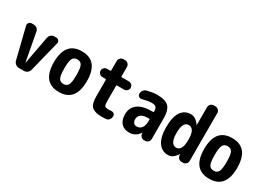

<svg xmlns="http://www.w3.org/2000/svg" viewBox="-16 -1476 3033 2213"><g transform="rotate(30 1500.0 -370.0)"><path d="M411.1 -519.5Q433.6 -519.5 446.8 -502.9Q460 -486.3 454.1 -464.8L351.6 -54.7Q345.7 -30.3 325.7 -15.1Q305.7 0 281.2 0H214.8Q190.4 0 170.4 -15.6Q150.4 -31.2 143.6 -54.7L42 -464.8Q37.1 -486.3 50.8 -502.9Q64.5 -519.5 85 -519.5H113.3Q138.7 -519.5 157.2 -503.9Q175.8 -488.3 179.7 -463.9L249 -90.8Q249 -89.8 250 -89.8Q251 -89.8 251 -90.8L320.3 -463.9Q325.2 -488.3 344.2 -503.9Q363.3 -519.5 386.7 -519.5Z M688 -130.4Q706.1 -96.7 750 -96.7Q793.9 -96.7 812 -130.4Q830.1 -164.1 830.1 -260.3Q830.1 -356.4 812 -389.6Q793.9 -422.9 750 -422.9Q706.1 -422.9 688 -389.6Q669.9 -356.4 669.9 -260.3Q669.9 -164.1 688 -130.4ZM530.3 -260.3Q530.3 -530.3 750 -530.3Q969.7 -530.3 969.7 -260.3Q969.7 9.8 750 9.8Q530.3 9.8 530.3 -260.3Z M1295.9 -390.6Q1287.1 -390.6 1287.1 -381.8V-190.4Q1287.1 -129.9 1297.4 -115.7Q1307.6 -101.6 1355.5 -101.6Q1362.3 -101.6 1379.9 -103.5Q1402.3 -106.4 1418.5 -94.7Q1434.6 -83 1434.6 -61.5Q1434.6 -35.2 1419.4 -15.6Q1404.3 3.9 1379.9 6.8Q1353.5 9.8 1325.2 9.8Q1227.5 9.8 1189 -26.9Q1150.4 -63.5 1150.4 -160.2V-381.8Q1150.4 -390.6 1140.6 -390.6H1099.6Q1077.1 -390.6 1061 -407.2Q1044.9 -423.8 1044.9 -445.8Q1044.9 -467.8 1061 -483.9Q1077.1 -500 1099.6 -500H1140.6Q1149.4 -500 1150.4 -508.8V-632.8Q1150.4 -656.2 1167 -673.3Q1183.6 -690.4 1207 -690.4H1230.5Q1253.9 -690.4 1270.5 -673.3Q1287.1 -656.2 1287.1 -632.8V-508.8Q1287.1 -500 1295.9 -500H1389.6Q1413.1 -500 1429.2 -483.9Q1445.3 -467.8 1445.3 -445.8Q1445.3 -423.8 1428.7 -407.2Q1412.1 -390.6 1389.6 -390.6Z M1815.4 -224.6V-236.3Q1815.4 -245.1 1805.7 -245.1H1790Q1731.4 -245.1 1700.7 -222.2Q1669.9 -199.2 1669.9 -160.2Q1669.9 -128.9 1685.1 -111.8Q1700.2 -94.7 1724.6 -94.7Q1815.4 -94.7 1815.4 -224.6ZM1750 -530.3Q1861.3 -530.3 1905.8 -485.4Q1950.2 -440.4 1950.2 -325.2V-56.6Q1950.2 -33.2 1933.1 -16.6Q1916 0 1892.6 0H1879.9Q1855.5 0 1838.9 -17.1Q1822.3 -34.2 1821.3 -56.6V-64.5Q1821.3 -65.4 1820.3 -65.4Q1818.4 -65.4 1818.4 -64.5Q1769.5 9.8 1684.6 9.8Q1616.2 9.8 1578.1 -32.2Q1540 -74.2 1540 -150.4Q1540 -238.3 1603.5 -286.6Q1667 -335 1790 -335H1805.7Q1814.5 -335 1815.4 -343.8V-344.7Q1815.4 -384.8 1799.3 -401.4Q1783.2 -418 1745.1 -418Q1700.2 -418 1619.1 -397.5Q1599.6 -392.6 1582.5 -404.3Q1565.4 -416 1565.4 -436.5V-438.5Q1565.4 -464.8 1580.6 -484.9Q1595.7 -504.9 1620.1 -510.7Q1699.2 -530.3 1750 -530.3Z M2320.3 -254.9V-264.6Q2320.3 -409.2 2240.2 -410.2Q2162.1 -410.2 2162.1 -259.8Q2162.1 -182.6 2183.6 -146.5Q2205.1 -110.4 2240.2 -110.4Q2320.3 -110.4 2320.3 -254.9ZM2398.4 -750Q2421.9 -750 2438.5 -732.9Q2455.1 -715.8 2455.1 -693.4V-56.6Q2455.1 -33.2 2438 -16.6Q2420.9 0 2398.4 0H2379.9Q2355.5 0 2338.9 -16.6Q2322.3 -33.2 2321.3 -56.6V-69.3Q2321.3 -70.3 2320.3 -70.3Q2318.4 -70.3 2318.4 -69.3Q2289.1 -25.4 2262.2 -7.8Q2235.4 9.8 2200.2 9.8Q2120.1 9.8 2072.8 -58.6Q2025.4 -127 2025.4 -259.8Q2025.4 -396.5 2071.3 -463.4Q2117.2 -530.3 2200.2 -530.3Q2266.6 -530.3 2315.4 -456.1Q2315.4 -455.1 2317.4 -455.1Q2318.4 -455.1 2318.4 -456.1V-693.4Q2318.4 -716.8 2335 -733.4Q2351.6 -750 2375 -750Z M2688 -130.4Q2706.1 -96.7 2750 -96.7Q2793.9 -96.7 2812 -130.4Q2830.1 -164.1 2830.1 -260.3Q2830.1 -356.4 2812 -389.6Q2793.9 -422.9 2750 -422.9Q2706.1 -422.9 2688 -389.6Q2669.9 -356.4 2669.9 -260.3Q2669.9 -164.1 2688 -130.4ZM2530.3 -260.3Q2530.3 -530.3 2750 -530.3Q2969.7 -530.3 2969.7 -260.3Q2969.7 9.8 2750 9.8Q2530.3 9.8 2530.3 -260.3Z"/></g></svg>

Font: Rounded Mgen+ 1m bold
Style: Bold
Weight: 700
Designer: [Source Han Sans]
Ryoko NISHIZUKA  (kana & ideographs); Paul D. Hunt (Latin, Greek & Cyrillic); Wenlong ZHANG  (bopomofo
Version: Version 1.059.20150602